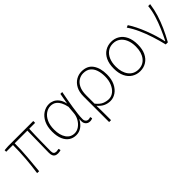

<svg xmlns="http://www.w3.org/2000/svg" viewBox="121 -1451 2559 2559"><g transform="rotate(-45 1400.5 -171.0)"><path d="M503 13Q475 13 457 3.5Q439 -6 430 -27Q421 -48 421 -81Q421 -108 422 -156Q423 -204 424 -262.5Q425 -321 426 -381Q427 -441 428 -492H189Q189 -368 178 -241Q167 -114 156 2L119 0Q136 -116 146 -243.5Q156 -371 156 -492H29V-522L101 -527H574V-492H463Q460 -439 458.5 -378Q457 -317 456 -257.5Q455 -198 454.5 -150Q454 -102 454 -75Q454 -47 466.5 -33.5Q479 -20 505 -20Q516 -20 550 -26L557 4Q545 8 532.5 10.5Q520 13 503 13Z M847 13Q790 13 746 -16Q702 -45 676.5 -103.5Q651 -162 651 -249Q651 -342 683 -407Q715 -472 767.5 -506Q820 -540 880 -540Q916 -540 951.5 -524Q987 -508 1015 -472Q1043 -436 1056 -376H1058L1085 -527H1120Q1109 -470 1098 -408.5Q1087 -347 1077.5 -287Q1068 -227 1062 -173.5Q1056 -120 1056 -79Q1056 -53 1071.5 -36.5Q1087 -20 1109 -20Q1119 -20 1129.5 -22.5Q1140 -25 1147 -28L1155 2Q1147 6 1135 9.5Q1123 13 1106 13Q1066 13 1041.5 -18Q1017 -49 1028 -109H1025Q958 13 847 13ZM850 -20Q894 -20 933.5 -47.5Q973 -75 1000 -121Q1027 -167 1031 -222L1040 -328Q1027 -387 1008 -422.5Q989 -458 966.5 -476.5Q944 -495 921.5 -501Q899 -507 879 -507Q830 -507 786.5 -477Q743 -447 716 -389.5Q689 -332 689 -249Q689 -145 731.5 -82.5Q774 -20 850 -20Z M1279 198V-283Q1279 -368 1309.5 -425Q1340 -482 1389.5 -511Q1439 -540 1496 -540Q1603 -540 1655.5 -466.5Q1708 -393 1708 -271Q1708 -182 1677 -118Q1646 -54 1596.5 -20.5Q1547 13 1492 13Q1443 13 1399 -6.5Q1355 -26 1313 -75Q1314 -22 1314.5 19.5Q1315 61 1315 103Q1315 145 1315 198ZM1494 -20Q1543 -20 1583 -52Q1623 -84 1647 -141Q1671 -198 1671 -271Q1671 -338 1653 -391.5Q1635 -445 1596 -476Q1557 -507 1494 -507Q1448 -507 1407 -482Q1366 -457 1340.5 -404.5Q1315 -352 1315 -268V-113Q1362 -55 1406.5 -37.5Q1451 -20 1494 -20Z M2054 13Q1989 13 1937 -19Q1885 -51 1855.5 -112.5Q1826 -174 1826 -262Q1826 -352 1855.5 -414Q1885 -476 1937 -508Q1989 -540 2054 -540Q2119 -540 2170.5 -508Q2222 -476 2251.5 -414Q2281 -352 2281 -262Q2281 -174 2251.5 -112.5Q2222 -51 2170.5 -19Q2119 13 2054 13ZM2054 -20Q2141 -20 2192 -86Q2243 -152 2243 -262Q2243 -335 2220 -390Q2197 -445 2154.5 -476Q2112 -507 2054 -507Q1996 -507 1953 -476Q1910 -445 1887 -390Q1864 -335 1864 -262Q1864 -152 1915 -86Q1966 -20 2054 -20Z M2544 0Q2521 -96 2490.5 -190.5Q2460 -285 2421.5 -371Q2383 -457 2335 -526L2368 -540Q2400 -492 2430 -431Q2460 -370 2486 -303Q2512 -236 2533 -168Q2554 -100 2567 -37H2572Q2609 -111 2645 -194Q2681 -277 2707 -362.5Q2733 -448 2740 -527H2777Q2765 -436 2738 -349Q2711 -262 2672.5 -176Q2634 -90 2584 0Z"/></g></svg>

Font: Noto Sans TC
Style: Regular
Weight: 100
Designer: Ryoko NISHIZUKA 西塚涼子 (kana, bopomofo & ideographs); Paul D. Hunt (Latin, Greek & Cyrillic); Sandoll Communications 산돌커뮤니
Foundry: Adobe
Version: Version 2.004;hotconv 1.0.118;makeotfexe 2.5.65603